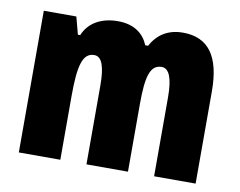

<svg xmlns="http://www.w3.org/2000/svg" viewBox="-66 -650 921 738"><g transform="rotate(10 394.5 -281.5)"><path d="M592 -563C533 -563 493 -536 468 -490H457C440 -532 403 -563 338 -563C274 -563 225 -536 204 -485H195L177 -553H50V0H212V-248C212 -369 226 -419 271 -419C301 -419 314 -381 314 -307V0H476V-264C476 -371 489 -419 534 -419C564 -419 578 -381 578 -307V0H740V-360C740 -497 691 -563 592 -563Z"/></g></svg>

Font: Noto Sans Lao ExtraCondensed Black
Style: Regular
Weight: 900
Width: 2
Designer: Monotype Design Team
Foundry: Monotype Imaging Inc.
Version: Version 2.003